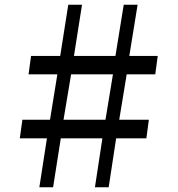

<svg xmlns="http://www.w3.org/2000/svg" viewBox="-20 -790 749 810"><path d="M178 -206.5H63.5L74.5 -285H191L222 -476.5H100.5L111 -554H234L268 -770H326L292 -554H467L502 -770H560.5L525.5 -554H645.5L635 -476.5H514.5L483 -285H608L597.5 -206.5H470L438.5 0H380.5L412 -206.5H236.5L204 0H146ZM425 -285 456.5 -476.5H280L248 -285Z"/></svg>

Font: Merriweather 24pt Medium
Style: Regular
Weight: 500
Designer: Eben Sorkin
Foundry: Eben Sorkin
Version: Version 2.100